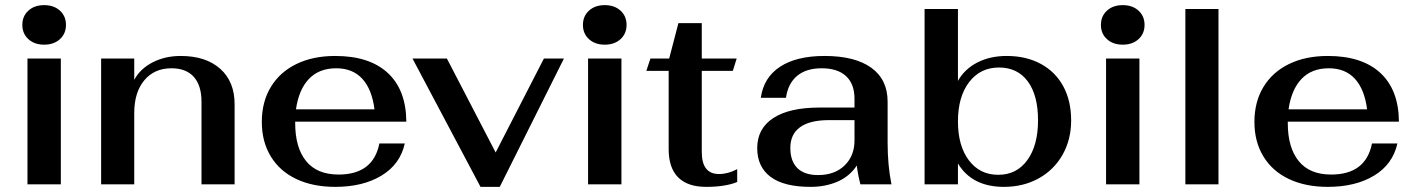

<svg xmlns="http://www.w3.org/2000/svg" viewBox="-20 -718 5517 748"><path d="M67 -621Q67 -655 90.5 -676.5Q114 -698 152 -698Q190 -698 213.5 -676.5Q237 -655 237 -621Q237 -587 213.5 -565.5Q190 -544 152 -544Q114 -544 90.5 -565.5Q67 -587 67 -621ZM87 -490H217V0H87Z M374 -490H503V-407Q526 -450 574.5 -475Q623 -500 684 -500Q782 -500 838 -450Q894 -400 894 -312V0H765V-322Q765 -385 735 -418.5Q705 -452 648 -452Q581 -452 542 -405Q503 -358 503 -278V0H374Z M1458 -159H1557Q1539 -78 1466.5 -34Q1394 10 1286 10Q1199 10 1134.5 -20.5Q1070 -51 1035 -108.5Q1000 -166 1000 -243Q1000 -321 1035 -379Q1070 -437 1134.5 -468.5Q1199 -500 1286 -500Q1419 -500 1490.5 -434Q1562 -368 1563 -244H1130V-238Q1130 -143 1172.5 -90.5Q1215 -38 1299 -38Q1434 -38 1458 -159ZM1133 -292H1439Q1429 -370 1391.5 -411Q1354 -452 1290 -452Q1223 -452 1183.5 -410.5Q1144 -369 1133 -292Z M1587 -490H1721L1911 -124L2099 -490H2177L1927 10H1852Z M2251 -621Q2251 -655 2274.5 -676.5Q2298 -698 2336 -698Q2374 -698 2397.5 -676.5Q2421 -655 2421 -621Q2421 -587 2397.5 -565.5Q2374 -544 2336 -544Q2298 -544 2274.5 -565.5Q2251 -587 2251 -621ZM2271 -490H2401V0H2271Z M2585 -137V-442H2498L2514 -490H2587L2623 -628H2714V-490H2850L2835 -442H2714V-126Q2714 -40 2781 -40Q2816 -40 2852 -59V-9Q2806 10 2731 10Q2659 10 2622 -27Q2585 -64 2585 -137Z M2930 -141Q2930 -217 2992.5 -258Q3055 -299 3173 -299H3309V-333Q3309 -391 3276 -421.5Q3243 -452 3181 -452Q3121 -452 3085.5 -422.5Q3050 -393 3042 -337H2944Q2955 -416 3019 -458Q3083 -500 3192 -500Q3311 -500 3374.5 -454Q3438 -408 3438 -322V-162Q3438 -74 3453 0H3332Q3322 -38 3318 -73Q3289 -30 3242 -10Q3195 10 3138 10Q3034 10 2982 -29Q2930 -68 2930 -141ZM3309 -171V-250H3209Q3135 -250 3097 -222.5Q3059 -195 3059 -142Q3059 -90 3086.5 -63Q3114 -36 3167 -36Q3232 -36 3270.5 -73.5Q3309 -111 3309 -171Z M3712 -81V0H3582V-683H3712V-403Q3738 -449 3787.5 -474.5Q3837 -500 3902 -500Q3978 -500 4035 -469Q4092 -438 4122.5 -381.5Q4153 -325 4153 -249Q4153 -174 4119.5 -115Q4086 -56 4026.5 -23Q3967 10 3891 10Q3767 10 3712 -81ZM4024 -249Q4024 -347 3984 -401Q3944 -455 3872 -455Q3799 -455 3755.5 -398Q3712 -341 3712 -245Q3712 -150 3754.5 -93.5Q3797 -37 3869 -37Q3941 -37 3982.5 -94.5Q4024 -152 4024 -249Z M4269 -621Q4269 -655 4292.5 -676.5Q4316 -698 4354 -698Q4392 -698 4415.5 -676.5Q4439 -655 4439 -621Q4439 -587 4415.5 -565.5Q4392 -544 4354 -544Q4316 -544 4292.5 -565.5Q4269 -587 4269 -621ZM4289 -490H4419V0H4289Z M4598 -683H4727V0H4598Z M5325 -159H5424Q5406 -78 5333.5 -34Q5261 10 5153 10Q5066 10 5001.5 -20.5Q4937 -51 4902 -108.5Q4867 -166 4867 -243Q4867 -321 4902 -379Q4937 -437 5001.5 -468.5Q5066 -500 5153 -500Q5286 -500 5357.5 -434Q5429 -368 5430 -244H4997V-238Q4997 -143 5039.5 -90.5Q5082 -38 5166 -38Q5301 -38 5325 -159ZM5000 -292H5306Q5296 -370 5258.5 -411Q5221 -452 5157 -452Q5090 -452 5050.5 -410.5Q5011 -369 5000 -292Z"/></svg>

Font: Fahkwang SemiBold
Style: Regular
Weight: 600
Designer: Suppakit Chalermlarp | Katatrad Co.,Ltd.
Foundry: Cadson Demak Co.,Ltd.
Version: Version 1.000; ttfautohint (v1.6)